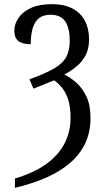

<svg xmlns="http://www.w3.org/2000/svg" viewBox="-20 -745 503 925"><path d="M52 115Q146 87 205 43.5Q264 0 292 -56Q320 -112 320 -177Q320 -226 310 -260Q300 -294 282.5 -317.5Q265 -341 241 -358Q221 -350 203.5 -343Q186 -336 170.5 -329.5Q155 -323 141 -318L122 -363Q200 -391 242 -416Q284 -441 300 -472Q316 -503 316 -549Q316 -609 294.5 -641.5Q273 -674 223 -674Q189 -674 168 -657.5Q147 -641 137.5 -609Q128 -577 128 -532Q88 -532 68.5 -547.5Q49 -563 49 -597Q49 -629 69 -658.5Q89 -688 129 -706.5Q169 -725 230 -725Q289 -725 329 -704Q369 -683 389 -645Q409 -607 409 -555Q409 -509 391.5 -477Q374 -445 347 -423.5Q320 -402 290 -386Q321 -371 349.5 -345Q378 -319 397 -278.5Q416 -238 416 -177Q416 -108 390.5 -54.5Q365 -1 317.5 40Q270 81 203 110.5Q136 140 52 160Z"/></svg>

Font: Noto Serif ExtraCondensed
Style: Regular
Weight: 400
Width: 2
Designer: Monotype Design Team
Foundry: Monotype Imaging Inc.
Version: Version 2.013